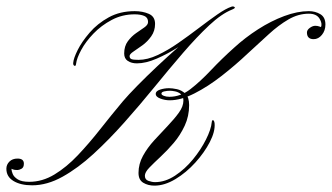

<svg xmlns="http://www.w3.org/2000/svg" viewBox="-80 -583 1042 603"><path d="M21 -1Q-15 -1 -37.5 -14.5Q-60 -28 -60 -53Q-60 -66 -50.5 -75.5Q-41 -85 -25 -85Q-5 -85 -5 -69Q-5 -57 -12.5 -53Q-20 -49 -25 -49Q-35 -49 -39.5 -51Q-44 -53 -44 -53Q-44 -46 -40 -36.5Q-36 -27 -24 -19.5Q-12 -12 12 -12Q53 -12 91 -35Q129 -58 164.5 -95.5Q200 -133 235 -177.5Q270 -222 306 -265Q323 -285 351.5 -314Q380 -343 414 -375Q448 -407 481 -436Q514 -465 539 -485Q547 -491 552 -493Q557 -495 555 -490Q554 -487 532.5 -471Q511 -455 479 -434.5Q447 -414 412.5 -399Q378 -384 350 -384Q333 -384 321.5 -391.5Q310 -399 310 -415Q310 -438 321.5 -453.5Q333 -469 347.5 -479Q362 -489 373.5 -497Q385 -505 385 -514Q385 -528 373 -533Q361 -538 343 -538Q304 -538 271 -520.5Q238 -503 213.5 -477.5Q189 -452 175 -426Q161 -400 159 -383Q158 -374 153.5 -376.5Q149 -379 150 -386Q151 -400 164 -426Q177 -452 201.5 -480.5Q226 -509 261.5 -528.5Q297 -548 343 -548Q368 -548 387.5 -539.5Q407 -531 407 -508Q407 -486 395 -469Q383 -452 367 -440.5Q351 -429 339 -421Q327 -413 327 -407Q327 -400 332.5 -397.5Q338 -395 355 -395Q383 -395 415 -410Q447 -425 480 -448Q513 -471 544.5 -495Q576 -519 602.5 -537.5Q629 -556 647 -562Q652 -564 656.5 -561Q661 -558 649 -553Q616 -540 577 -503.5Q538 -467 494.5 -416.5Q451 -366 405 -309.5Q359 -253 310.5 -198.5Q262 -144 213.5 -99.5Q165 -55 116.5 -28Q68 -1 21 -1ZM884 -481Q884 -489 893 -495.5Q902 -502 910 -502Q917 -502 922.5 -500Q928 -498 928 -498Q933 -509 923.5 -524.5Q914 -540 890 -540Q857 -540 826 -522Q795 -504 764 -475.5Q733 -447 698 -415Q660 -379 616.5 -345Q573 -311 530.5 -289.5Q488 -268 453 -268Q438 -268 423.5 -273.5Q409 -279 409 -288Q409 -297 422.5 -301.5Q436 -306 451 -306Q461 -306 475.5 -303Q490 -300 502 -289Q514 -278 514 -253Q514 -218 500 -188Q486 -158 465.5 -134Q445 -110 424 -90.5Q403 -71 389 -56.5Q375 -42 375 -31Q375 -19 386 -15Q397 -11 407 -11Q439 -11 470 -31.5Q501 -52 526 -82.5Q551 -113 567 -145Q583 -177 585 -199Q586 -207 589.5 -205.5Q593 -204 594 -195Q596 -170 579 -137Q562 -104 533.5 -72.5Q505 -41 471 -20.5Q437 0 405 0Q385 0 370 -9Q355 -18 355 -40Q355 -68 369 -93.5Q383 -119 404.5 -142.5Q426 -166 447 -188Q468 -210 482 -229.5Q496 -249 496 -267Q496 -281 488 -287.5Q480 -294 470 -296Q460 -298 454 -298Q445 -298 436 -296Q427 -294 427 -289Q427 -285 434.5 -282Q442 -279 452 -279Q487 -279 518 -303Q549 -327 582.5 -362.5Q616 -398 655 -433Q690 -465 730.5 -491Q771 -517 812.5 -532.5Q854 -548 890 -548Q910 -548 926 -538.5Q942 -529 942 -506Q942 -487 931 -473.5Q920 -460 905 -460Q884 -460 884 -481Z"/></svg>

Font: Kapakana
Style: Regular
Weight: 400
Designer: Kousuke Nagai
Version: Version 1.002